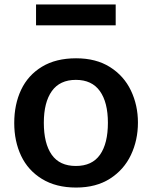

<svg xmlns="http://www.w3.org/2000/svg" viewBox="-20 -828 683 863"><path d="M44 0ZM44 -275Q44 -359 75 -424.5Q106 -490 168.5 -528Q231 -566 322 -566Q412 -566 474.5 -526.5Q537 -487 568.5 -421Q600 -355 600 -277Q600 -198 568.5 -131.5Q537 -65 474.5 -25Q412 15 322 15Q232 15 169 -23.5Q106 -62 75 -127.5Q44 -193 44 -275ZM465 -276Q465 -368 429 -418.5Q393 -469 321 -469Q249 -469 213 -418.5Q177 -368 177 -276Q177 -183 212.5 -132.5Q248 -82 321 -82Q394 -82 429.5 -132.5Q465 -183 465 -276ZM142 -808H500V-714H142Z"/></svg>

Font: MartelSansBold
Style: Bold
Weight: 700
Designer: Dan Reynolds and Mathieu Réguer
Foundry: Dan Reynolds and Mathieu Réguer
Version: Version 1.002; ttfautohint (v1.1) -l 5 -r 5 -G 72 -x 0 -D la